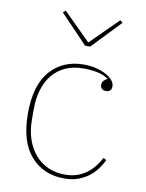

<svg xmlns="http://www.w3.org/2000/svg" viewBox="-85 -807 667 880"><g transform="rotate(10 248.0 -367.5)"><path d="M275 12Q178 12 119 -55Q60 -122 60 -253Q60 -385 118.5 -451.5Q177 -518 275 -518Q305 -518 331 -511.5Q357 -505 377 -494.5Q397 -484 408.5 -470.5Q420 -457 420 -442Q420 -416 394 -416Q368 -416 368 -442Q368 -452 374.5 -459.5Q381 -467 391 -471V-473Q368 -489 338 -494.5Q308 -500 275 -500Q229 -500 193 -484Q157 -468 132.5 -438.5Q108 -409 95.5 -368Q83 -327 83 -277V-229Q83 -178 97 -137Q111 -96 136.5 -66.5Q162 -37 197.5 -21.5Q233 -6 275 -6Q308 -6 333 -15Q358 -24 377.5 -39Q397 -54 411.5 -73Q426 -92 437 -112L451 -104Q441 -84 426.5 -63.5Q412 -43 391 -26.5Q370 -10 341.5 1Q313 12 275 12ZM137 -737 149 -747 276 -621 403 -747 415 -737 288 -604H264Z"/></g></svg>

Font: IBM Plex Serif Thin
Style: Regular
Weight: 100
Designer: Mike Abbink, Paul van der Laan, Pieter van Rosmalen
Foundry: Bold Monday
Version: Version 3.001